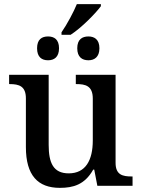

<svg xmlns="http://www.w3.org/2000/svg" viewBox="-20 -897 684 927"><path d="M277 -729H321C374 -763 443 -834 467 -867V-877H351C336 -840 304 -780 277 -741ZM212 -606C241 -606 265 -621 265 -664C265 -707 241 -721 212 -721C182 -721 159 -707 159 -664C159 -621 182 -606 212 -606ZM407 -606C435 -606 460 -621 460 -664C460 -707 435 -721 407 -721C377 -721 353 -707 353 -664C353 -621 377 -606 407 -606ZM269 10C333 10 389 -5 430 -78H435L450 0H620V-45H616C573 -45 538 -52 538 -111V-536H346V-491H349C392 -491 428 -483 428 -421V-219C428 -123 393 -60 312 -60C237 -60 215 -111 215 -198V-536H24V-491H27C72 -491 105 -481 105 -422V-187C105 -50 163 10 269 10Z"/></svg>

Font: Noto Serif Thai Medium
Style: Regular
Weight: 500
Designer: Monotype Design Team
Foundry: Monotype Imaging Inc.
Version: Version 1.901;PS 001.901;hotconv 1.0.88;makeotf.lib2.5.64775